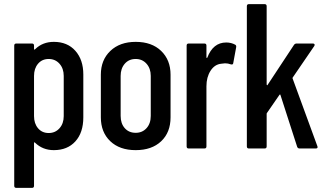

<svg xmlns="http://www.w3.org/2000/svg" viewBox="-20 -720 1564 931"><path d="M241 -517Q307 -517 345.5 -473.5Q384 -430 384 -359V-151Q384 -77 345.5 -34.5Q307 8 241 8Q187 8 150 -28Q145 -33 145 -26V181Q145 191 135 191H59Q49 191 49 181V-499Q49 -509 59 -509H135Q145 -509 145 -499V-483Q145 -476 151 -482Q187 -517 241 -517ZM289 -352Q289 -388 268.5 -411Q248 -434 216 -434Q184 -434 164.5 -411Q145 -388 145 -352V-157Q145 -121 164.5 -98Q184 -75 216 -75Q248 -75 268.5 -98Q289 -121 289 -157Z M469 -151V-358Q469 -429 515 -473Q561 -517 638 -517Q716 -517 761.5 -473Q807 -429 807 -358V-151Q807 -78 761.5 -35Q716 8 638 8Q560 8 514.5 -35.5Q469 -79 469 -151ZM638 -76Q670 -76 690.5 -98.5Q711 -121 711 -158V-352Q711 -388 690.5 -411Q670 -434 638 -434Q605 -434 585 -411Q565 -388 565 -352V-158Q565 -121 585 -98.5Q605 -76 638 -76Z M1077 -514Q1101 -514 1121 -503Q1127 -499 1125 -490L1111 -414Q1110 -405 1099 -408Q1086 -413 1071 -413Q1065 -413 1053 -411Q1021 -408 1001 -377Q981 -346 981 -302V-10Q981 0 971 0H895Q885 0 885 -10V-499Q885 -509 895 -509H971Q981 -509 981 -499V-441Q982 -437 985 -440Q1013 -514 1077 -514Z M1187 0Q1177 0 1177 -10V-690Q1177 -700 1187 -700H1263Q1273 -700 1273 -690V-311Q1273 -308 1275 -307Q1277 -306 1278 -309L1406 -503Q1411 -509 1418 -509H1497Q1503 -509 1505 -505.5Q1507 -502 1504 -497L1400 -345Q1397 -342 1399 -339L1519 -11Q1519 -10 1519.5 -9Q1520 -8 1520 -7Q1520 0 1511 0H1433Q1424 0 1421 -8L1340 -259Q1339 -264 1335 -260L1275 -173Q1273 -171 1273 -168V-10Q1273 0 1263 0Z"/></svg>

Font: Barlow Condensed Medium
Style: Regular
Weight: 500
Width: 3
Designer: Jeremy Tribby
Foundry: Tribby Type
Version: Version 1.422;hotconv 1.0.109;makeotfexe 2.5.65596